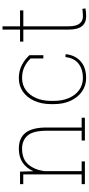

<svg xmlns="http://www.w3.org/2000/svg" viewBox="401 -1112 721 1564"><g transform="rotate(-90 762.0 -330.5)"><path d="M229 -26.4V0H43.5V-26.4H123V-502H43.5V-528.3H145.5L148.9 -419.4Q172.9 -476.1 218.8 -507.1Q264.6 -538.1 332 -538.1Q418.5 -538.1 461.7 -483.6Q504.9 -429.2 504.9 -311V-26.4H584.5V0H398.9V-26.4H478.5V-312Q478.5 -421.9 439.2 -466.8Q399.9 -511.7 332.5 -511.7Q247.1 -511.7 203.6 -460.7Q160.2 -409.7 149.4 -330.1V-26.4Z M908.2 10.3Q848.1 10.3 799.3 -22.9Q751 -56.2 723.1 -115.5Q695.3 -174.8 695.3 -253.9V-274.4Q695.3 -353 722.7 -413.1Q750 -472.7 797.6 -505.4Q845.2 -538.1 907.2 -538.1Q966.8 -538.1 1014.4 -512.9Q1062 -487.8 1093.8 -451.7V-338.4H1067.4V-441.9Q1036.1 -475.1 996.6 -493.4Q957 -511.7 907.7 -511.7Q852.1 -511.7 810.1 -481.4Q768.1 -451.2 744.9 -397.7Q721.7 -344.2 721.7 -274.4V-253.9Q721.7 -183.6 745.1 -129.9Q768.6 -76.2 810.8 -46.1Q853 -16.1 909.7 -16.1Q977.5 -16.1 1023.7 -50.8Q1069.8 -85.4 1078.6 -157.7H1101.1L1102.1 -154.8Q1096.2 -101.1 1070.3 -64Q1018.1 10.3 908.2 10.3Z M1410.6 10.3Q1357.4 10.3 1329.8 -24.4Q1302.2 -59.1 1302.2 -136.2V-501.5H1204.6V-528.3H1302.2V-670.9H1329.1V-528.3H1459V-501.5H1329.1V-136.2Q1329.1 -71.3 1351.1 -43.7Q1373 -16.1 1409.2 -16.1Q1424.8 -16.1 1437 -17.1Q1449.2 -18.1 1470.7 -20.5L1475.6 3.4Q1460.9 7.3 1445.6 8.8Q1430.2 10.3 1410.6 10.3Z"/></g></svg>

Font: Hanuman Thin
Style: Regular
Weight: 100
Designer: Danh Hong
Version: Version 8.002; ttfautohint (v1.8.3)